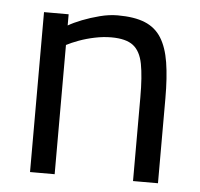

<svg xmlns="http://www.w3.org/2000/svg" viewBox="-43 -554 624 598"><g transform="rotate(5 269.0 -255.0)"><path d="M72 0V-500H149V-465Q166 -475 191.5 -485Q217 -495 246 -502.5Q275 -510 302 -510Q354 -510 387 -496.5Q420 -483 438.5 -453.5Q457 -424 464.5 -377.5Q472 -331 472 -265V0H394V-262Q394 -327 386.5 -366Q379 -405 356.5 -422.5Q334 -440 288 -440Q263 -440 236.5 -434.5Q210 -429 187 -420.5Q164 -412 149 -404V0Z"/></g></svg>

Font: Cairo Play
Style: Regular
Weight: 400
Designer: Mohamed Gaber, Accademia di Belle Arti di Urbino
Foundry: Kief Type Foundry, Accademia di Belle Arti di Urbino
Version: Version 3.119